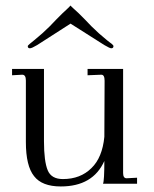

<svg xmlns="http://www.w3.org/2000/svg" viewBox="-20 -669 560 699"><path d="M479 -22V0H355Q359.9 -11.2 359.9 -84V-83Q318.4 9.8 201.2 9.8Q132.8 9.8 104 -27.8Q74.2 -64.9 74.2 -151.9V-376Q74.2 -397 61 -397L23.9 -395V-418H140.1V-154.8Q140.1 -81.5 153.8 -48.8Q167 -17.1 209 -17.1Q272.9 -17.1 313 -57.1Q352.5 -95.2 359.9 -170.9L360.8 -375Q360.8 -397 349.1 -397L298.8 -395V-418H428.2V-39.1Q428.2 -20 440.9 -20ZM393.1 -501Q393.1 -493.2 384.8 -493.2Q379.9 -493.2 359.9 -504.9L236.8 -583L115.2 -504.9Q95.7 -493.2 88.9 -493.2Q81.1 -493.2 81.1 -501Q81.1 -503.4 88.9 -509.8Q96.2 -515.6 105 -522.9Q134.8 -546.9 161.1 -573.2L184.1 -597.2L208 -621.1Q236.8 -647.5 236.8 -648.9Q235.8 -648.9 249 -636.7Q255.4 -630.9 266.1 -621.1L290 -597.2L313 -573.2Q339.4 -546.9 369.1 -522.9Q372.6 -520 378.4 -515.6Q384.3 -511.2 386.2 -509.8Q393.1 -504.4 393.1 -501Z"/></svg>

Font: Unna Light
Style: Regular
Weight: 300
Designer: Jorge de Buen Unna
Foundry: Omnibus-Type
Version: Version 2.007;PS 002.007;hotconv 1.0.88;makeotf.lib2.5.64775